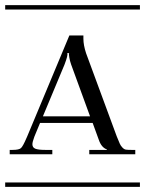

<svg xmlns="http://www.w3.org/2000/svg" viewBox="-29 -728 565 748"><path d="M-8.8 -708H516.1V-690.9H-8.8ZM-8.8 -17.1H516.1V0H-8.8ZM8.8 -127V-144H20Q44.9 -144 52.7 -151.1Q60.5 -158.2 74.7 -191.4Q76.2 -194.8 77.1 -196.8L241.2 -589.8H295.9V-577.1Q295.9 -552.7 306.2 -521L425.8 -196.8Q434.6 -175.8 437.7 -168.2Q440.9 -160.6 447.8 -153.3Q454.6 -146 461.7 -145Q468.8 -144 482.9 -144H498V-127H318.8V-144H387.2V-146Q366.2 -153.3 356 -183.1L332 -249H127L105 -195.8Q97.2 -174.8 97.2 -166Q97.2 -153.3 108.6 -148.7Q120.1 -144 147 -144H174.8V-127ZM321.8 -274.9 248 -477.1Q243.2 -490.7 241 -504.2Q238.8 -517.6 240.2 -520V-521H232.9V-520Q236.8 -514.2 222.2 -476.1L138.2 -274.9Z"/></svg>

Font: FoglihtenFr02
Style: Regular
Weight: 500
Version: Version 0.68